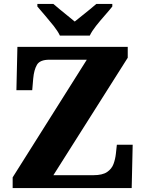

<svg xmlns="http://www.w3.org/2000/svg" viewBox="-20 -951 736 971"><path d="M44 0V-54L419 -649H230Q182 -649 167 -623.5Q152 -598 148 -554L143 -495H63L68 -714H626V-659L250 -65H452Q498 -65 521.5 -81Q545 -97 554 -121.5Q563 -146 566 -173L571 -219H651L646 0ZM283 -771Q272 -794 251 -820.5Q230 -847 207.5 -873Q185 -899 169 -918V-931H250Q262 -920 282 -904Q302 -888 322.5 -871Q343 -854 358 -842Q373 -854 394 -871Q415 -888 435 -904Q455 -920 467 -931H548V-918Q533 -899 510 -873Q487 -847 466 -820.5Q445 -794 434 -771Z"/></svg>

Font: Noto Serif Telugu ExtraBold
Style: Regular
Weight: 800
Designer: Jelle Bosma - Monotype Design Team
Foundry: Monotype Imaging Inc.
Version: Version 2.005; ttfautohint (v1.8.4.7-5d5b)